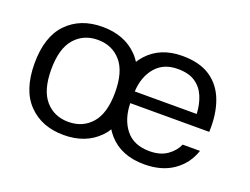

<svg xmlns="http://www.w3.org/2000/svg" viewBox="-85 -683 1120 860"><g transform="rotate(20 475.0 -252.5)"><path d="M507.8 -231Q509.3 -154.3 547.9 -106.2Q586.4 -58.1 661.6 -58.1Q712.9 -58.1 745.6 -81.3Q778.3 -104.5 792 -136.7H874.5Q853 -71.8 797.6 -33.2Q742.2 5.4 659.2 5.4Q550.3 5.4 489.5 -62.7Q428.7 -130.9 428.7 -252.4Q428.7 -374.5 490 -442.1Q551.3 -509.8 655.8 -509.8Q739.3 -509.8 790.5 -474.9Q841.8 -439.9 864.7 -377.2Q887.7 -314.5 884.3 -231ZM508.8 -287.1H804.2Q801.8 -333 786.6 -369.1Q771.5 -405.3 740.2 -426.5Q709 -447.8 656.2 -447.8Q588.9 -447.8 550.8 -403.1Q512.7 -358.4 508.8 -287.1ZM275.4 -509.8Q380.9 -509.8 443.8 -444.8Q506.8 -379.9 506.8 -252.4Q506.8 -125 443.6 -59.8Q380.4 5.4 275.4 5.4Q170.9 5.4 107.4 -59.8Q43.9 -125 43.9 -252.4Q43.9 -379.9 107.2 -444.8Q170.4 -509.8 275.4 -509.8ZM275.4 -447.8Q207.5 -447.8 165.5 -399.7Q123.5 -351.6 123.5 -252.4Q123.5 -153.3 165.3 -105.2Q207 -57.1 275.4 -57.1Q343.8 -57.1 385.7 -105.2Q427.7 -153.3 427.7 -252.4Q427.7 -351.6 385.7 -399.7Q343.8 -447.8 275.4 -447.8Z"/></g></svg>

Font: Estedad-FD Regular
Style: FD-Regular
Weight: 400
Designer: Amin Abedi
Version: Version 7.3